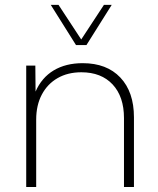

<svg xmlns="http://www.w3.org/2000/svg" viewBox="-20 -752 634 772"><path d="M518.6 0H478.5V-277.3Q478.5 -363.3 432.9 -412.4Q387.2 -461.4 307.1 -461.4Q252.4 -461.4 211.7 -438Q170.9 -414.6 148.2 -371.8Q125.5 -329.1 125.5 -271V0H85.4V-488.3H122.1L123 -383.8Q147.5 -439.9 196 -469Q244.6 -498 312.5 -498Q409.2 -498 463.9 -440.2Q518.6 -382.3 518.6 -280.3ZM327.6 -570.8H285.6L184.1 -732.4H215.3L306.6 -593.3L397.9 -732.4H429.2Z"/></svg>

Font: Kumbh Sans ExtraLight
Style: Regular
Weight: 250
Version: Version 1.005